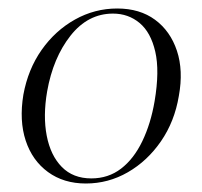

<svg xmlns="http://www.w3.org/2000/svg" viewBox="-20 -419 476 452"><path d="M182 13Q130 13 93 -14Q56 -41 40.5 -88Q25 -135 35 -196Q46 -256 78 -301.5Q110 -347 156.5 -373Q203 -399 256 -399Q309 -399 345 -372.5Q381 -346 396.5 -299.5Q412 -253 401 -193Q391 -133 359 -86.5Q327 -40 281 -13.5Q235 13 182 13ZM195 1Q235 1 265 -22Q295 -45 315 -86.5Q335 -128 344 -181Q356 -252 345.5 -297.5Q335 -343 308.5 -365Q282 -387 246 -387Q187 -387 146 -335Q105 -283 91 -204Q81 -146 90 -99.5Q99 -53 125.5 -26Q152 1 195 1Z"/></svg>

Font: Cormorant Garamond Light
Style: Italic
Weight: 300
Italic angle: -10°
Designer: Christian Thalmann (Catharsis Fonts)
Foundry: Catharsis Fonts
Version: Version 4.001